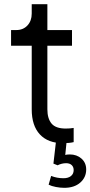

<svg xmlns="http://www.w3.org/2000/svg" viewBox="-20 -680 433 920"><path d="M132 -156V-461H33V-536H58Q91 -536 111.5 -558Q132 -580 132 -615V-660H207V-536H325V-461H207V-156Q207 -112 227 -88Q247 -64 295 -64Q317 -64 333 -67V1Q313 6 282 6Q210 6 171 -36Q132 -78 132 -156ZM213 205 225 163Q253 174 284 174Q307 174 320 163.5Q333 153 333 135Q333 120 323.5 111Q314 102 297 102Q276 102 256 112L236 104L248 0H299L291 79L270 71Q278 66 289.5 63Q301 60 314 60Q348 60 370.5 80Q393 100 393 132Q393 170 364.5 195Q336 220 288 220Q269 220 248 216Q227 212 213 205Z"/></svg>

Font: Trafiko Sans Variable
Style: Regular
Weight: 400
Designer: Gumpita Rahayu / Trafiko
Foundry: Tokotype / Trafiko
Version: Version 0.001;FEAKit 1.0